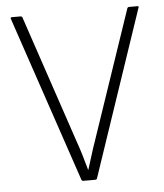

<svg xmlns="http://www.w3.org/2000/svg" viewBox="-49 -699 634 743"><g transform="rotate(-5 268.0 -327.5)"><path d="M244 0Q240 0 238 -4L20 -649Q18 -655 25 -655H58Q63 -655 65 -651L232 -155Q242 -127 250.5 -98.5Q259 -70 267 -41H268Q277 -69 285.5 -97Q294 -125 304 -153L473 -651Q475 -655 479 -655H512Q519 -655 516 -649L298 -4Q296 0 291 0Z"/></g></svg>

Font: Sofia Sans Semi Condensed ExtraLight
Style: Regular
Weight: 250
Version: Version 4.100